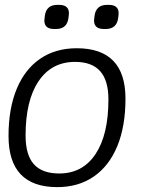

<svg xmlns="http://www.w3.org/2000/svg" viewBox="-20 -758 588 788"><path d="M15 -200Q15 -312 48.5 -393Q82 -474 145 -517Q208 -560 295 -560Q495 -560 495 -353Q495 -240 461.5 -158.5Q428 -77 365 -33.5Q302 10 215 10Q15 10 15 -200ZM425 -350Q425 -428 391 -466Q357 -504 288 -504Q192 -504 138.5 -425Q85 -346 85 -202Q85 -122 119 -84Q153 -46 223 -46Q319 -46 372 -125.5Q425 -205 425 -350ZM162 -674 163 -684 164 -693Q170 -738 215 -738H223Q263 -738 263 -703L262 -693L261 -684Q255 -639 210 -639H202Q162 -639 162 -674ZM366 -674 367 -684 368 -693Q374 -738 419 -738H427Q467 -738 467 -703L466 -693L465 -684Q459 -639 414 -639H406Q366 -639 366 -674Z"/></svg>

Font: Krub
Style: Italic
Weight: 400
Italic angle: -8°
Designer: Ekaluck Peanpanawate
Foundry: Cadson Demak Co.,Ltd.
Version: Version 1.000; ttfautohint (v1.6)